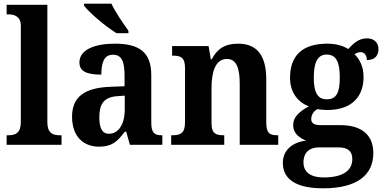

<svg xmlns="http://www.w3.org/2000/svg" viewBox="-20 -786 2077 1042"><path d="M16 0H314V-52H303C265 -52 237 -65 237 -123V-760H16V-708H27C52 -708 93 -700 93 -647V-123C93 -65 65 -52 27 -52H16Z M612 -606H677V-619C650 -657 605 -721 585 -766H436V-756C460 -721 553 -642 612 -606ZM517 10C588 10 616 -17 657 -71H665L685 0H861V-52H857C815 -52 801 -68 801 -123V-378C801 -503 735 -549 604 -549C497 -549 411 -518 411 -447C411 -400 449 -381 530 -381C530 -449 546 -489 593 -489C643 -489 656 -448 656 -374V-318L580 -315C440 -310 371 -261 371 -153C371 -42 436 10 517 10ZM571 -60C535 -60 519 -91 519 -148C519 -221 543 -259 616 -264L657 -267V-191C657 -112 623 -60 571 -60Z M909 0H1197V-52H1193C1152 -52 1128 -61 1128 -117V-310C1128 -392 1148 -466 1211 -466C1264 -466 1281 -416 1281 -331V0H1490V-52H1486C1444 -52 1425 -61 1425 -123V-355C1425 -490 1371 -549 1272 -549C1198 -549 1158 -519 1129 -464H1124L1112 -536H914V-484H918C959 -484 984 -475 984 -419V-121C984 -61 957 -52 915 -52H909Z M1734 236C1919 236 2006 163 2006 45C2006 -48 1950 -107 1825 -107H1717C1686 -107 1669 -117 1669 -140C1669 -165 1686 -186 1703 -194C1714 -191 1742 -189 1756 -189C1891 -189 1953 -263 1953 -368C1953 -427 1931 -465 1904 -492C1913 -497 1923 -503 1938 -503C1955 -503 1971 -488 1971 -460C2018 -460 2034 -488 2034 -520C2034 -551 2013 -578 1972 -578C1925 -578 1896 -548 1870 -520C1841 -538 1804 -549 1756 -549C1618 -549 1554 -481 1554 -364C1554 -284 1597 -231 1656 -209C1604 -180 1571 -151 1571 -107C1571 -60 1607 -37 1641 -23C1568 -14 1515 28 1515 98C1515 187 1587 236 1734 236ZM1754 -247C1699 -247 1683 -292 1683 -364C1683 -439 1699 -490 1753 -490C1809 -490 1824 -441 1824 -365C1824 -291 1810 -247 1754 -247ZM1736 177C1666 177 1627 148 1627 96C1627 31 1672 14 1709 14H1818C1868 14 1892 35 1892 77C1892 138 1844 177 1736 177Z"/></svg>

Font: Noto Serif Hebrew SemiCondensed
Style: Bold
Weight: 700
Width: 4
Designer: Monotype Design Team
Foundry: Monotype Imaging Inc.
Version: Version 2.004